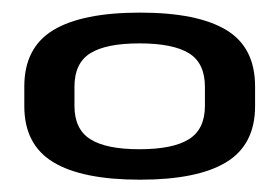

<svg xmlns="http://www.w3.org/2000/svg" viewBox="-20 -704 451 312"><path d="M207.5 -412Q113.5 -412 66.5 -440.5Q19.5 -469 19.5 -531.5V-563.5Q19.5 -626.5 66.5 -655Q113.5 -683.5 207.5 -683.5Q301 -683.5 347.8 -655.2Q394.5 -627 394.5 -563.5V-531.5Q394.5 -469 347.8 -440.5Q301 -412 207.5 -412ZM206.5 -461.5Q261 -461.5 287 -477.8Q313 -494 313 -532V-563Q313 -601.5 287 -617.5Q261 -633.5 206.5 -633.5Q152.5 -633.5 126.8 -617.5Q101 -601.5 101 -563V-532Q101 -494 126.8 -477.8Q152.5 -461.5 206.5 -461.5Z"/></svg>

Font: Anybody ExtraExpanded Medium
Style: Regular
Weight: 500
Width: 8
Designer: Tyler Finck
Foundry: Etcetera Type Company
Version: Version 1.010; ttfautohint (v1.8.3) -l 8 -r 50 -G 200 -x 14 